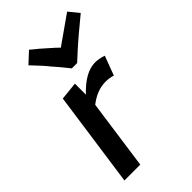

<svg xmlns="http://www.w3.org/2000/svg" viewBox="-244 -894 976 976"><g transform="rotate(-45 243.5 -406.5)"><path d="M156 0 209 -377Q268 -423 329 -423Q357 -423 381 -415L420 -519Q387 -530 361 -530Q290 -530 212 -447V-526L115 -516L42 0ZM294 -592Q331 -626 345.5 -639Q360 -652 379.5 -669Q399 -686 404 -690Q409 -694 437 -717.5Q465 -741 487 -759L443 -813Q338 -740 291 -706Q282 -716 226 -765Q205 -784 194 -792Q188 -797 169 -813L111 -759Q164 -704 189 -672Q201 -660 256 -592Z"/></g></svg>

Font: Brisa Sans Medium
Style: Italic
Weight: 600
Italic angle: -8°
Designer: Dalton Maag Ltd
Foundry: Dalton Maag Ltd
Version: Version 1.101;July 10, 2019;FontCreator 11.5.0.2425 64-bit